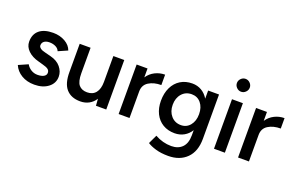

<svg xmlns="http://www.w3.org/2000/svg" viewBox="-108 -1168 2814 1822"><g transform="rotate(20 1299.0 -256.5)"><path d="M35 -110 130 -152Q146 -123 175.5 -104.5Q205 -86 241 -86Q281 -86 304.5 -99.5Q328 -113 328 -137Q328 -160 310.5 -173Q293 -186 257 -195L211 -208Q141 -226 100.5 -265.5Q60 -305 60 -356Q60 -431 108.5 -471.5Q157 -512 248 -512Q316 -512 368.5 -482Q421 -452 438 -403L345 -362Q336 -387 308.5 -401Q281 -415 245 -415Q211 -415 191.5 -400Q172 -385 172 -359Q172 -343 189 -330Q206 -317 239 -310L297 -295Q366 -278 402 -234Q438 -190 438 -138Q438 -71 383.5 -29.5Q329 12 244 12Q169 12 114 -21Q59 -54 35 -110Z M859 -69Q834 -30 795.5 -9Q757 12 708 12Q616 12 566.5 -44Q517 -100 518 -218V-500H628V-244Q628 -158 657 -124.5Q686 -91 740 -91Q797 -91 827.5 -129.5Q858 -168 858 -239V-500H968V0H864Z M1093 -500H1203V-410Q1233 -455 1280 -478.5Q1327 -502 1380 -502V-397Q1305 -397 1254 -365Q1203 -333 1203 -268V0H1093Z M1458 160 1500 71Q1579 115 1665 115Q1734 115 1774.5 74Q1815 33 1815 -49V-100Q1789 -57 1747 -33.5Q1705 -10 1653 -10Q1585 -10 1534 -40.5Q1483 -71 1455 -127Q1427 -183 1427 -256Q1427 -333 1455 -391Q1483 -449 1534 -480.5Q1585 -512 1653 -512Q1705 -512 1746.5 -487.5Q1788 -463 1815 -418V-500H1925V-52Q1925 75 1855.5 144Q1786 213 1669 213Q1597 213 1543 197Q1489 181 1458 160ZM1683 -103Q1740 -103 1775.5 -146.5Q1811 -190 1811 -259Q1811 -328 1775.5 -371Q1740 -414 1682 -414Q1621 -414 1583 -370.5Q1545 -327 1545 -259Q1545 -191 1583.5 -147Q1622 -103 1683 -103Z M2056 -500H2166V0H2056ZM2047 -661Q2047 -687 2066.5 -706.5Q2086 -726 2112 -726Q2138 -726 2157.5 -706.5Q2177 -687 2177 -661Q2177 -635 2157.5 -615.5Q2138 -596 2112 -596Q2086 -596 2066.5 -615.5Q2047 -635 2047 -661Z M2299 -500H2409V-410Q2439 -455 2486 -478.5Q2533 -502 2586 -502V-397Q2511 -397 2460 -365Q2409 -333 2409 -268V0H2299Z"/></g></svg>

Font: Oak Sans SemiBold
Style: Regular
Weight: 600
Designer: Erik Kennedy, Walven
Foundry: Erik Kennedy, Walven
Version: Version 1.000